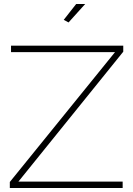

<svg xmlns="http://www.w3.org/2000/svg" viewBox="-20 -938 665 958"><path d="M405 -918 322 -826 298 -839 360 -918ZM29 0V-30L554 -678H35V-710H595V-680L72 -32H592V0Z"/></svg>

Font: Raleway
Style: ExtraLight
Weight: 200
Designer: Matt McInerney, Pablo Impallari, Rodrigo Fuenzalida
Foundry: Matt McInerney, Pablo Impallari, Rodrigo Fuenzalida
Version: Version 2.001